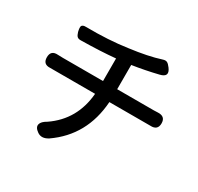

<svg xmlns="http://www.w3.org/2000/svg" viewBox="-165 -960 1225 1186"><g transform="rotate(30 447.5 -367.0)"><path d="M236 18Q204 -4 210 -28Q215 -50 251 -70Q403 -174 419 -366H137Q118 -366 99 -366Q48 -363 48 -413Q48 -464 100 -460Q112 -459 136 -459H279H422V-620Q318 -610 179 -608Q160 -607 151 -616Q143 -624 137 -644Q130 -673 134 -684Q140 -697 165 -696Q325 -694 455 -713Q588 -730 674 -758Q694 -765 706 -758Q716 -753 731 -733Q768 -683 705 -668Q615 -646 523 -632V-459H784Q801 -459 812 -460Q866 -463 866 -413Q866 -363 813 -366Q800 -366 786 -366H521Q504 -119 312 14Q269 41 236 18Z"/></g></svg>

Font: GenSenRounded JP M
Style: Regular
Weight: 500
Version: Version 1.501;PS 1;hotconv 16.6.51;makeotf.lib2.5.65220